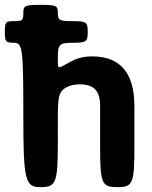

<svg xmlns="http://www.w3.org/2000/svg" viewBox="-31 -770 625 790"><path d="M296 -423C357 -423 381 -395 381 -334V-167C381 -15 387 0 452 0C516 0 522 -15 522 -167V-333C522 -460 472 -538 348 -538C315 -538 288 -531 265 -519C204 -488 207 -477 207 -533C207 -588 213 -594 269 -594C324 -594 330 -598 330 -639C330 -679 324 -683 269 -683C213 -683 207 -686 207 -717C207 -747 200 -750 136 -750C72 -750 65 -747 65 -717C65 -686 62 -683 27 -683C-8 -683 -11 -679 -11 -639C-11 -598 -8 -594 27 -594C62 -594 65 -567 65 -297C65 -27 72 0 136 0C200 0 207 -17 207 -188C207 -358 202 -388 241 -410C255 -418 274 -423 296 -423Z"/></svg>

Font: Asimov Print
Style: A
Weight: 500
Designer: Google
Version: Version 2.000980: 2014